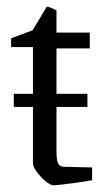

<svg xmlns="http://www.w3.org/2000/svg" viewBox="-20 -542 315 571"><path d="M139 9Q130 9 115 -3.5Q100 -16 89 -31.5Q78 -47 78 -56V-224H21V-263H78V-402H13V-428L77 -452L119 -522Q125 -522 136 -517Q147 -512 148 -511V-445H247V-398H148V-263H240V-224H148V-91Q148 -65 153 -55.5Q158 -46 171 -46L254 -44V-6Q238 -3 213.5 0.5Q189 4 167.5 6.5Q146 9 139 9Z"/></svg>

Font: Grenze Gotisch Light
Style: Regular
Weight: 300
Designer: Renata Polastri
Foundry: Omnibus-Type
Version: Version 1.001